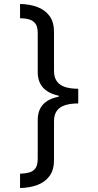

<svg xmlns="http://www.w3.org/2000/svg" viewBox="-20 -812 495 967"><path d="M374 -291Q334 -291 307 -282Q280 -273 266 -253.5Q252 -234 252 -201V-6Q252 44 229.5 74.5Q207 105 168.5 119.5Q130 134 81 135V63Q109 62 129 56Q149 50 159.5 34Q170 18 170 -13V-206Q170 -257 197 -286Q224 -315 276 -325V-330Q224 -341 197 -370.5Q170 -400 170 -450V-645Q170 -676 159.5 -691.5Q149 -707 129 -713.5Q109 -720 81 -720V-792Q130 -791 168.5 -776.5Q207 -762 229.5 -731.5Q252 -701 252 -651V-455Q252 -423 266 -403Q280 -383 307 -374Q334 -365 374 -365Z"/></svg>

Font: usinhala85
Style: Book
Weight: 400
Designer: Jelle Bosma - Monotype Design Team
Foundry: Monotype Imaging Inc.
Version: Version 2.003